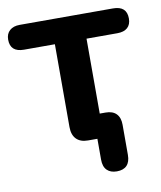

<svg xmlns="http://www.w3.org/2000/svg" viewBox="-76 -549 625 747"><g transform="rotate(-10 236.5 -175.5)"><path d="M326 138Q301 138 287 124Q273 110 273 82V-17L293 0H236Q206 0 190 -16.5Q174 -33 174 -64V-391H52Q-2 -391 -2 -440Q-2 -463 12.5 -476Q27 -489 52 -489H421Q475 -489 475 -440Q475 -416 461 -403.5Q447 -391 421 -391H299V-77L283 -95H322Q350 -95 364.5 -80Q379 -65 379 -37V82Q379 110 365.5 124Q352 138 326 138Z"/></g></svg>

Font: Nunito ExtraLight
Style: Regular
Weight: 200
Designer: Vernon Adams
Foundry: Vernon Adams
Version: Version 3.602